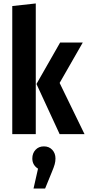

<svg xmlns="http://www.w3.org/2000/svg" viewBox="-20 -776 509 1111"><path d="M187 0H51V-741L187 -756ZM325 -296 469 0H325L191 -290L328 -530H459ZM301 141Q301 158 296.5 174.5Q292 191 279 222L241 315H174L200 200Q167 179 167 141Q167 111 185.5 91Q204 71 234 71Q264 71 282.5 91Q301 111 301 141Z"/></svg>

Font: Fira Sans Compressed SemiBold
Style: Regular
Weight: 600
Width: 1
Designer: bBox Type GmbH & Carrois Corporate GbR & Edenspiekermann AG
Foundry: bBox Type GmbH & Carrois Corporate GbR & Edenspiekermann AG
Version: Version 4.301